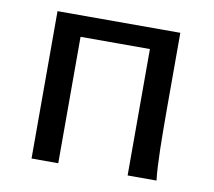

<svg xmlns="http://www.w3.org/2000/svg" viewBox="-62 -568 712 639"><g transform="rotate(10 294.0 -249.0)"><path d="M498 -239.3Q498 -203.6 498.3 -168.9Q498.5 -134.3 499.3 -103Q500 -71.8 501.5 -45.4Q502.9 -19 505.4 0H407.7V-427.2H173.3V0H83V-498H498Z"/></g></svg>

Font: Andika FrenchTight
Style: Regular
Weight: 400
Designer: Victor Gaultney, Annie Olsen, Julie Remington, Don Collingsworth, Eric Hays, Becca Hirsbrunner
Foundry: SIL International
Version: Version 5.000 ; Dig1 Dig4Opn Dig7 LnSpcTght